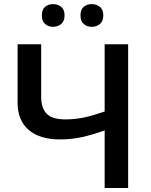

<svg xmlns="http://www.w3.org/2000/svg" viewBox="-20 -934 751 954"><path d="M616.7 0H500V-286.1Q439.9 -264.6 388.2 -252.9Q336.4 -241.2 278.3 -241.2Q177.2 -241.2 122.3 -288.6Q67.4 -335.9 67.4 -424.8V-713.9H184.6V-452.1Q184.6 -396.5 212.2 -368.7Q239.7 -340.8 304.2 -340.8Q355 -340.8 399.9 -350.8Q444.8 -360.8 500 -379.9V-713.9H616.7ZM188 -857.4Q188 -886.7 204.1 -900.1Q220.2 -913.6 243.7 -913.6Q267.1 -913.6 283.9 -900.1Q300.8 -886.7 300.8 -857.4Q300.8 -828.6 283.9 -814.7Q267.1 -800.8 243.7 -800.8Q220.2 -800.8 204.1 -814.7Q188 -828.6 188 -857.4ZM379.9 -857.4Q379.9 -886.7 396 -900.1Q412.1 -913.6 436 -913.6Q459.5 -913.6 476.3 -900.1Q493.2 -886.7 493.2 -857.4Q493.2 -828.6 476.3 -814.7Q459.5 -800.8 436 -800.8Q412.1 -800.8 396 -814.7Q379.9 -828.6 379.9 -857.4Z"/></svg>

Font: Open Sans SemiBold
Style: Regular
Weight: 600
Designer: Monotype Design Team
Foundry: Monotype Imaging Inc.
Version: Version 3.003; ttfautohint (v1.8.4)